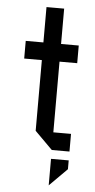

<svg xmlns="http://www.w3.org/2000/svg" viewBox="-57 -702 448 902"><g transform="rotate(5 166.5 -250.5)"><path d="M208.3 -83.3H291.7V0H208.3L125 -83.3V-416.7H41.7V-500H125V-666.7H208.3V-500H291.7V-416.7H208.3ZM208.3 41.7H291.7V83.3L208.3 166.7Z"/></g></svg>

Font: Yulong
Style: Regular
Weight: 400
Designer: GGBotNet
Foundry: f0n7.com
Version: 1.00